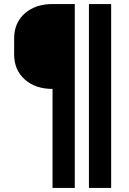

<svg xmlns="http://www.w3.org/2000/svg" viewBox="-20 -750 640 950"><path d="M240 180V-310Q155 -310 102.5 -357Q50 -404 50 -480V-560Q50 -637 102.5 -683.5Q155 -730 240 -730H350V180ZM420 180V-730H530V180Z"/></svg>

Font: Tiny ExtraBold
Style: Regular
Weight: 800
Designer: Philipp Nurullin, Konstantin Bulenkov
Foundry: JetBrains
Version: Version 2.251; ttfautohint (v1.8.4.7-5d5b)